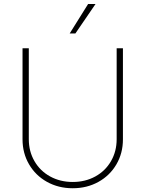

<svg xmlns="http://www.w3.org/2000/svg" viewBox="-20 -955 747 986"><path d="M611.3 -707V-239.3Q611.3 -168.5 577.9 -111.1Q544.4 -53.7 485.6 -21Q426.8 11.7 353.5 11.7Q280.3 11.7 221.4 -21Q162.6 -53.7 129.2 -111.1Q95.7 -168.5 95.7 -239.3V-707H127.9V-240.2Q127.9 -177.7 157 -127.4Q186 -77.1 237.5 -48.8Q289.1 -20.5 353.5 -20.5Q418 -20.5 469.5 -48.8Q521 -77.1 550 -127.4Q579.1 -177.7 579.1 -240.2V-707ZM432.6 -934.6H470.7L367.2 -783.2H337.9Z"/></svg>

Font: Pretendard Thin
Style: Regular
Weight: 100
Designer: Base glyphs from Inter by Rasmus Andersson; Hangeul glyphs from Noto Sans CJK(Source Han Sans) by Jang Soo-young and Kan
Foundry: Kil Hyung-jin
Version: Version 1.309